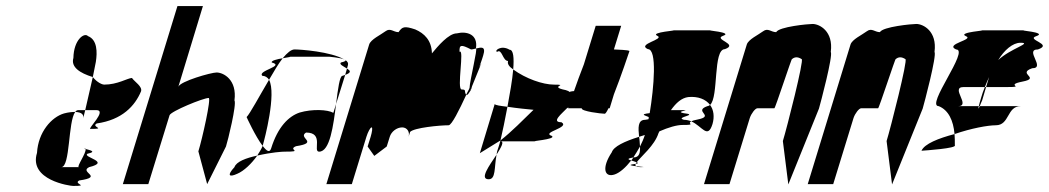

<svg xmlns="http://www.w3.org/2000/svg" viewBox="-20 -795 3458 633"><path d="M102 -291C74 -201 211 -182 221 -182C277 -182 220 -188 241 -200C325 -212 239 -227 274 -244C347 -262 252 -276 268 -288C304 -296 270 -301 262 -304C266 -292 231 -244 240 -244H182C212 -244 204 -394 228 -426C218 -426 206 -425 191 -421C150 -409 106 -360 102 -291ZM222 -604C213 -574 243 -554 286 -541L296 -591C301 -623 301 -664 270 -676C258 -689 223 -664 222 -604ZM228 -426C251 -425 257 -416 254 -404L261 -432H239C234 -432 231 -430 228 -426ZM286 -541 261 -432H297C335 -432 268 -370 278 -370C334 -370 278 -376 299 -388C383 -400 425 -446 445 -494C450 -510 424 -525 415 -538C399 -537 368 -516 323 -516C318 -516 301 -522 286 -541ZM262 -304C262 -306 261 -307 259 -307C257 -307 259 -306 262 -304Z M385 -188H469L539 -415C543 -428 650 -472 668 -472C677 -472 647 -338 634 -296L663 -188L725 -312C731 -330 761 -452 753 -464C762 -532 717 -556 694 -556C676 -556 574 -527 568 -509L649 -775H565Z M793 -409C793 -409 822 -345 846 -314L847 -318C852 -335 892 -486 867 -532C835 -478 804 -420 793 -409ZM753 -244C727 -216 736 -210 762 -222C784 -231 810 -256 828 -282C791 -274 759 -262 753 -244ZM845 -545C854 -545 862 -540 867 -532C883 -559 897 -584 912 -603C894 -600 873 -595 876 -589C921 -577 827 -562 845 -545ZM912 -603C932 -607 949 -608 926 -608H1066C1063 -608 1103 -605 1115 -599C1070 -625 971 -632 951 -632C940 -632 927 -621 912 -603ZM828 -282C876 -293 910 -295 918 -295C984 -295 926 -301 956 -313C1034 -325 960 -340 989 -358C1050 -358 1010 -295 1032 -295C1068 -295 1079 -381 1088 -452L1079 -423C1060 -434 1009 -436 968 -424C932 -412 896 -377 874 -306C869 -290 859 -297 846 -314C842 -304 835 -293 828 -282ZM1104 -589C1097 -583 1113 -576 1124 -569L1127 -580C1129 -587 1126 -592 1119 -597C1121 -595 1118 -592 1104 -589ZM1115 -599C1116 -598 1118 -598 1119 -597C1118 -598 1117 -598 1115 -599ZM1109 -545C1100 -545 1094 -502 1088 -452L1118 -548ZM1118 -548C1140 -556 1135 -562 1124 -569Z M1056 -188H1140L1188 -344C1193 -360 1201 -375 1205 -375C1209 -375 1207 -361 1202 -344L1192 -312L1214 -281L1255 -312L1265 -344C1270 -361 1288 -375 1306 -375C1322 -375 1332 -360 1327 -344L1332 -360C1345 -374 1430 -382 1459 -382C1469 -382 1494 -432 1517 -482C1509 -494 1519 -500 1502 -500C1485 -500 1512 -637 1495 -624C1494 -648 1500 -649 1533 -632C1538 -632 1544 -634 1549 -635C1557 -682 1519 -693 1486 -685C1459 -685 1423 -642 1404 -619C1403 -662 1379 -685 1349 -698C1313 -710 1306 -707 1294 -689C1277 -689 1267 -704 1251 -692C1235 -680 1202 -665 1197 -648ZM1549 -634C1556 -639 1529 -530 1528 -505C1525 -497 1520 -490 1517 -482C1518 -480 1523 -483 1527 -490C1528 -491 1530 -494 1533 -499L1531 -498L1532 -500H1533C1535 -504 1535 -509 1538 -515C1552 -548 1568 -591 1565 -580C1568 -589 1566 -585 1560 -573C1568 -595 1573 -612 1573 -612C1583 -644 1566 -639 1549 -635ZM1533 -499C1533 -499 1533 -500 1533 -500C1533 -500 1533 -499 1533 -499Z M1619 -624C1635 -636 1637 -594 1655 -594C1652 -584 1659 -575 1672 -566C1675 -604 1673 -631 1660 -631C1632 -648 1608 -627 1619 -624ZM1562 -290C1562 -290 1589 -307 1630 -332C1637 -361 1645 -401 1653 -443C1629 -446 1613 -448 1611 -452ZM1672 -566C1669 -531 1661 -486 1653 -443C1686 -438 1718 -435 1739 -433C1705 -400 1667 -361 1630 -332C1626 -316 1621 -303 1619 -296C1618 -292 1618 -289 1617 -285C1632 -309 1644 -329 1630 -329H1750C1715 -329 1818 -335 1799 -347C1763 -359 1861 -374 1831 -392C1796 -392 1832 -420 1849 -438C1862 -445 1873 -458 1881 -484C1884 -495 1875 -497 1857 -492C1856 -494 1852 -496 1845 -498C1785 -510 1860 -516 1807 -516C1769 -516 1713 -536 1672 -566ZM1591 -204C1615 -204 1609 -241 1617 -285C1593 -249 1560 -204 1591 -204Z M1898 -438C1895 -428 1963 -420 1974 -420C1976 -420 1981 -427 1986 -438H1990L2004 -484C2027 -542 2053 -620 2055 -626C2056 -628 2053 -630 2004 -632L2028 -710H1944L1905 -583C1882 -525 1855 -444 1853 -438Z M1997 -293C1963 -242 1972 -208 2007 -220C2024 -226 2043 -243 2061 -266C2051 -269 2045 -272 2068 -276C2075 -287 2083 -299 2090 -312C2089 -322 2089 -333 2087 -344C2039 -329 2003 -312 1997 -293ZM2116 -633C2147 -633 2136 -507 2122 -422C2086 -418 2109 -414 2119 -409C2118 -407 2119 -404 2118 -402C2116 -401 2111 -401 2107 -400C2082 -400 2084 -373 2087 -344C2094 -346 2099 -348 2106 -350C2102 -337 2096 -324 2090 -312C2091 -292 2088 -276 2069 -276H2068C2066 -272 2064 -269 2061 -266C2066 -264 2075 -262 2079 -260C2094 -280 2138 -315 2151 -356L2154 -362C2184 -375 2211 -383 2230 -383C2278 -383 2243 -387 2259 -395C2252 -398 2243 -400 2235 -400C2202 -409 2289 -416 2233 -422C2201 -429 2274 -432 2219 -432H2192C2209 -456 2227 -472 2249 -475C2281 -478 2307 -468 2321 -449C2350 -475 2330 -633 2370 -633C2417 -650 2330 -665 2364 -677C2399 -689 2301 -695 2325 -695H2197C2222 -695 2121 -689 2147 -677C2173 -665 2078 -650 2116 -633ZM2071 -254C2048 -251 2062 -249 2077 -247C2075 -249 2074 -252 2076 -255C2075 -255 2073 -254 2071 -254ZM2076 -255C2087 -257 2084 -258 2079 -260C2077 -258 2077 -257 2076 -255ZM2077 -247C2079 -245 2083 -244 2091 -244C2114 -244 2094 -245 2077 -247ZM2259 -395C2295 -379 2313 -335 2329 -386C2336 -410 2333 -433 2321 -449C2318 -447 2315 -445 2312 -445C2264 -428 2339 -413 2280 -401C2269 -399 2263 -397 2259 -395Z M2301 -188H2385L2452 -406C2457 -421 2470 -438 2477 -438H2533C2536 -438 2591 -607 2591 -600C2600 -608 2611 -608 2623 -600C2632 -600 2574 -372 2561 -330L2579 -187L2680 -437C2685 -454 2727 -612 2719 -624C2728 -692 2682 -716 2659 -716C2645 -716 2548 -707 2539 -689C2522 -689 2512 -704 2496 -692C2480 -680 2447 -665 2442 -648Z M2643 -188H2727L2794 -406C2799 -421 2812 -438 2819 -438H2875C2878 -438 2933 -607 2933 -600C2942 -608 2953 -608 2965 -600C2974 -600 2916 -372 2903 -330L2921 -187L3022 -437C3027 -454 3069 -612 3061 -624C3070 -692 3024 -716 3001 -716C2987 -716 2890 -707 2881 -689C2864 -689 2854 -704 2838 -692C2822 -680 2789 -665 2784 -648Z M3018 -298C3032 -299 3135 -306 3128 -316C3128 -329 3128 -341 3127 -353C3074 -339 3028 -321 3018 -298ZM3075 -445C3107 -432 3123 -398 3127 -353C3182 -372 3237 -382 3263 -382C3309 -382 3299 -445 3345 -445H3210C3207 -437 3204 -433 3207 -445H3138C3183 -445 3111 -508 3157 -508H3227C3231 -519 3236 -530 3241 -541L3231 -508H3301C3364 -508 3290 -514 3351 -526C3413 -538 3331 -552 3383 -570C3429 -570 3356 -632 3402 -632C3454 -650 3360 -664 3397 -676C3435 -689 3330 -695 3358 -695H3214C3242 -695 3135 -689 3164 -676C3194 -664 3093 -650 3132 -632C3178 -632 3030 -445 3075 -445ZM3215 -474C3211 -460 3208 -451 3207 -445H3210C3213 -453 3218 -464 3218 -464L3231 -508H3227C3222 -496 3218 -485 3215 -474ZM3271 -597C3291 -630 3319 -654 3344 -654C3386 -654 3311 -635 3271 -597Z"/></svg>

Font: bitstorm
Style: maxcnobl
Weight: 400
Version: Version 0.2